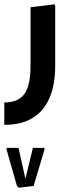

<svg xmlns="http://www.w3.org/2000/svg" viewBox="-20 -382 329 895"><path d="M0 200V95.7Q64 95.7 93.2 56.8Q122.3 18 122.3 -75V-348.3L234.3 -362L237.3 -354V-75Q237.3 12 211.2 73.7Q185 135.3 132.3 167.7Q79.7 200 0 200ZM68 493 59.2 485.3 9.7 312 12 307.3H66.3L101 462.3L96 461.3L133.3 307.3H186L188.3 312L136.7 484.7Z"/></svg>

Font: Fustat
Style: Regular
Weight: 400
Designer: Mohamed Gaber, Khaled Hosny, Laura Garcia Mut
Foundry: Kief Type Foundry, Alif Type Foundry, Hard Type Foundry
Version: Version 1.007